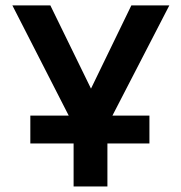

<svg xmlns="http://www.w3.org/2000/svg" viewBox="-20 -670 652 690"><path d="M89 -254.5H227L24.5 -650.5H161L307 -351.5L452 -650.5H588.5L384 -254.5H517V-154.5H366V0H244.5V-154.5H89Z"/></svg>

Font: Overused Grotesk SemiBold
Style: Regular
Weight: 610
Version: Version 0.004